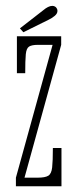

<svg xmlns="http://www.w3.org/2000/svg" viewBox="-20 -650 274 670"><path d="M35.5 0V-30L163.5 -493.5H112.5Q91 -493.5 81.5 -487.5Q72 -481.5 70 -460.5Q68 -439.5 68 -394.5H39V-523.5H193.5V-493.5L65.5 -30H111Q137.5 -30 148.5 -36.8Q159.5 -43.5 162 -65.8Q164.5 -88 164.5 -133.5H194.5V0ZM61.5 -537.5 49.5 -551 132.5 -615.5Q139.5 -621.5 147.5 -625.5Q155.5 -629.5 162.5 -629.5Q167.5 -629.5 171.8 -627.2Q176 -625 178.5 -620Q180.5 -616.5 180.5 -612Q180.5 -602.5 170.8 -594.5Q161 -586.5 149.5 -581Z"/></svg>

Font: Imbue Thin 10pt Thin
Style: Regular
Weight: 250
Version: Version 1.102